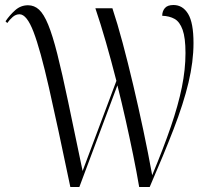

<svg xmlns="http://www.w3.org/2000/svg" viewBox="-20 -747 834 767"><path d="M261 0Q210 -245 175.5 -397Q141 -549 114 -619.5Q87 -690 58 -690Q43 -690 30.5 -679Q18 -668 9 -655L2 -662Q19 -687 41 -706.5Q63 -726 92 -726Q117 -726 136 -708.5Q155 -691 172.5 -648.5Q190 -606 209 -531Q228 -456 252 -341.5Q276 -227 310 -64L445 -424Q424 -506 403 -579Q382 -652 361 -714H429Q449 -654 470 -575.5Q491 -497 512 -408Q533 -319 552.5 -227Q572 -135 588 -47Q633 -155 662.5 -241Q692 -327 706.5 -398.5Q721 -470 721 -535Q721 -596 709.5 -628Q698 -660 677.5 -671.5Q657 -683 628 -684Q628 -702 638.5 -714.5Q649 -727 673 -727Q710 -727 731.5 -691.5Q753 -656 753 -575Q753 -501 733 -417Q713 -333 673.5 -231Q634 -129 578 0H536Q526 -59 512 -127.5Q498 -196 482 -267.5Q466 -339 449 -406L297 0Z"/></svg>

Font: Noto Serif Display Condensed Light
Style: Regular
Weight: 300
Width: 3
Designer: Monotype Design Team
Foundry: Monotype Imaging Inc.
Version: Version 2.009